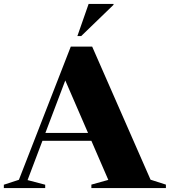

<svg xmlns="http://www.w3.org/2000/svg" viewBox="-32 -955 863 975"><path d="M732.5 -42.5 810.5 -17.5V0H432V-17.5L518 -41.5L432 -240H183.5L108 -40.5L197.5 -17V0H-12.5V-17L64 -42L327.5 -718.5H436ZM198.5 -280H415L299.5 -546.5ZM361 -772 418 -935H544.5V-930.5L380.5 -772Z"/></svg>

Font: Newsreader Display
Style: Bold
Weight: 700
Designer: Hugues Gentile
Foundry: Production Type
Version: Version 1.001